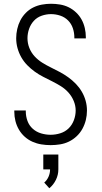

<svg xmlns="http://www.w3.org/2000/svg" viewBox="-20 -763 540 1020"><path d="M249 8Q224 8 199.5 4Q175 0 152.5 -10Q130 -20 111.5 -36.5Q93 -53 80.5 -74.5Q68 -96 62 -120Q56 -144 56 -169V-176H117V-171Q117 -145 126 -120.5Q135 -96 154 -79Q173 -62 198 -54.5Q223 -47 249 -47Q275 -47 300.5 -55Q326 -63 344.5 -81Q363 -99 372.5 -124.5Q382 -150 382 -176Q382 -202 371.5 -227Q361 -252 343.5 -271.5Q326 -291 303.5 -305Q281 -319 257 -331Q233 -343 209.5 -355Q186 -367 164.5 -382.5Q143 -398 124.5 -417Q106 -436 93 -459Q80 -482 73 -507.5Q66 -533 66 -560Q66 -584 71.5 -608.5Q77 -633 88 -654.5Q99 -676 116.5 -694Q134 -712 156 -723Q178 -734 202.5 -738.5Q227 -743 251 -743Q275 -743 299 -739Q323 -735 344.5 -724.5Q366 -714 384 -697Q402 -680 413.5 -659Q425 -638 430.5 -614Q436 -590 436 -566V-559H375V-564Q375 -589 367 -613Q359 -637 341.5 -654.5Q324 -672 300 -680Q276 -688 251 -688Q226 -688 201.5 -679.5Q177 -671 160 -652.5Q143 -634 134.5 -609.5Q126 -585 126 -560Q126 -533 136 -508Q146 -483 164 -463.5Q182 -444 204.5 -430Q227 -416 250.5 -404.5Q274 -393 297.5 -380.5Q321 -368 342.5 -352.5Q364 -337 382.5 -318Q401 -299 414.5 -276Q428 -253 435 -227.5Q442 -202 442 -176Q442 -150 436 -125.5Q430 -101 418 -79Q406 -57 387.5 -39.5Q369 -22 346.5 -11Q324 0 299 4Q274 8 249 8ZM242 237 215 207Q230 194 238 175.5Q246 157 246 137H210V58H290V137Q290 166 277 192.5Q264 219 242 237Z"/></svg>

Font: Iosevka Fixed SS04 Light
Style: Regular
Weight: 300
Monospace: yes
Designer: Belleve Invis
Foundry: Belleve Invis
Version: Version 32.5.0